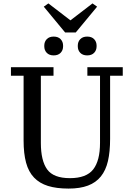

<svg xmlns="http://www.w3.org/2000/svg" viewBox="-20 -1091 781 1123"><path d="M381 12Q310 12 260.5 -3.5Q211 -19 179 -52.5Q147 -86 132.5 -139.5Q118 -193 118 -269V-648H44V-698H293V-648H219V-255Q219 -151 256 -100Q293 -49 389 -49Q485 -49 525 -100Q565 -151 565 -255V-648H491V-698H698V-648H624V-279Q624 -204 611.5 -149.5Q599 -95 570 -59Q541 -23 494.5 -5.5Q448 12 381 12ZM294 -767Q268 -767 253.5 -782Q239 -797 239 -820V-824Q239 -847 253.5 -862Q268 -877 294 -877Q320 -877 334.5 -862Q349 -847 349 -824V-820Q349 -797 334.5 -782Q320 -767 294 -767ZM490 -767Q464 -767 449.5 -782Q435 -797 435 -820V-824Q435 -847 449.5 -862Q464 -877 490 -877Q516 -877 530.5 -862Q545 -847 545 -824V-820Q545 -797 530.5 -782Q516 -767 490 -767ZM236 -1052 263 -1071 392 -972 521 -1071 548 -1052 423 -901H361Z"/></svg>

Font: IBM Plex Serif Text
Style: Regular
Weight: 450
Designer: Mike Abbink, Paul van der Laan, Pieter van Rosmalen
Foundry: Bold Monday
Version: Version 3.001